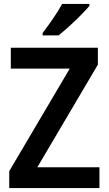

<svg xmlns="http://www.w3.org/2000/svg" viewBox="-20 -957 553 977"><path d="M486 0H27V-86L335 -608H35V-714H478V-628L170 -106H486ZM435 -927Q419 -908 391.5 -880Q364 -852 333 -824Q302 -796 278 -777H197V-789Q222 -822 250 -862.5Q278 -903 296 -937H435Z"/></svg>

Font: Noto Sans SemiCondensed SemiBold
Style: Regular
Weight: 600
Width: 4
Designer: Monotype Design Team
Foundry: Monotype Imaging Inc.
Version: Version 2.013; ttfautohint (v1.8.4.7-5d5b)